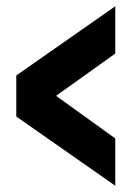

<svg xmlns="http://www.w3.org/2000/svg" viewBox="-20 -712 445 613"><path d="M348 -119 32 -340V-471L348 -692V-541L159 -406L348 -270Z"/></svg>

Font: Oswald Heavy
Style: Regular
Weight: 400
Designer: Vernon Adams
Foundry: Vernon Adams
Version: Version 4.101